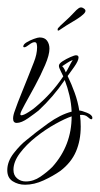

<svg xmlns="http://www.w3.org/2000/svg" viewBox="-24 -338 274 528"><path d="M45 170Q26 170 11 160.5Q-4 151 -4 130Q-4 106 14 83Q32 60 49 47Q74 26 108 1.5Q142 -23 173 -31Q172 -54 167 -75.5Q162 -97 154 -118Q123 -72 82 -34Q72 -26 53.5 -13Q35 0 22 0Q12 0 12 -12Q12 -21 17 -34Q25 -57 34.5 -80Q44 -103 53 -126Q60 -144 69 -166.5Q78 -189 78 -208Q78 -212 77 -217Q76 -222 71 -222Q65 -222 56 -215Q47 -208 43 -208Q40 -208 40 -210Q40 -216 49 -221.5Q58 -227 69 -231Q80 -235 85 -235Q99 -235 105.5 -226Q112 -217 112 -204Q112 -187 100 -159Q88 -131 72 -101.5Q56 -72 44 -50.5Q32 -29 32 -24Q32 -21 35 -21Q41 -21 55 -30Q69 -39 73 -43Q96 -62 115 -83Q134 -104 150 -128Q148 -133 143 -142.5Q138 -152 138 -157Q138 -163 148 -169.5Q158 -176 169.5 -181Q181 -186 185 -186Q192 -186 192 -180Q192 -171 180 -154Q168 -137 162 -129Q173 -106 181.5 -82.5Q190 -59 194 -34Q200 -34 215 -28Q230 -22 230 -14Q230 -10 227 -10Q224 -10 217 -16.5Q210 -23 196 -22Q197 -14 197.5 -6Q198 2 198 10Q198 48 185 78.5Q172 109 142 132Q122 146 96 158Q70 170 45 170ZM157 -139Q162 -147 166.5 -156Q171 -165 176 -173Q168 -170 161.5 -165.5Q155 -161 147 -156Q151 -152 153 -148Q155 -144 157 -139ZM47 161Q68 161 87 148Q106 135 120 121Q173 62 173 -18Q155 -12 128 3Q101 18 74.5 39Q48 60 30.5 83.5Q13 107 13 129Q13 144 23 152.5Q33 161 47 161ZM139 -255Q138 -254 137 -254Q136 -254 136 -254Q134 -254 134.5 -257.5Q135 -261 137 -262Q141 -267 154 -278.5Q167 -290 180 -304Q186 -311 192.5 -315.5Q199 -320 206 -315Q216 -309 206 -299.5Q196 -290 177 -279Q158 -268 139 -255Z"/></svg>

Font: Fuggles
Style: Regular
Weight: 400
Designer: Rob Leuschke
Foundry: Robert E. Leuschke
Version: Version 1.100; ttfautohint (v1.8.3)